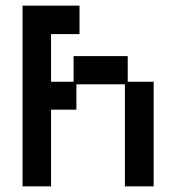

<svg xmlns="http://www.w3.org/2000/svg" viewBox="-20 -649 626 681"><path d="M60 12V-629H262V-528H161V-359H241V-450H433V-359H525V12H423V-350H251V-260H161V12Z"/></svg>

Font: Pixelify Sans
Style: Regular
Weight: 400
Designer: Stefie Justprince
Foundry: Typecalism Foundryline
Version: Version 1.000;February 13, 2025;FontCreator 15.0.0.3015 64-b